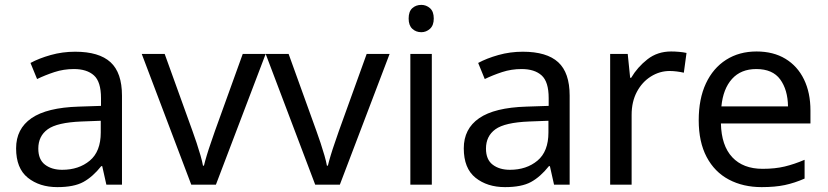

<svg xmlns="http://www.w3.org/2000/svg" viewBox="-20 -757 3393 787"><path d="M288 -545Q386 -545 433 -502Q480 -459 480 -365V0H416L399 -76H395Q360 -32 321.5 -11Q283 10 215 10Q142 10 94 -28.5Q46 -67 46 -149Q46 -229 109 -272.5Q172 -316 303 -320L394 -323V-355Q394 -422 365 -448Q336 -474 283 -474Q241 -474 203 -461.5Q165 -449 132 -433L105 -499Q140 -518 188 -531.5Q236 -545 288 -545ZM314 -259Q214 -255 175.5 -227Q137 -199 137 -148Q137 -103 164.5 -82Q192 -61 235 -61Q303 -61 348 -98.5Q393 -136 393 -214V-262Z M764 0 561 -536H655L769 -220Q777 -198 786 -171Q795 -144 802 -119.5Q809 -95 812 -78H816Q820 -95 827.5 -120Q835 -145 844.5 -172Q854 -199 861 -220L975 -536H1069L865 0Z M1272 0 1069 -536H1163L1277 -220Q1285 -198 1294 -171Q1303 -144 1310 -119.5Q1317 -95 1320 -78H1324Q1328 -95 1335.5 -120Q1343 -145 1352.5 -172Q1362 -199 1369 -220L1483 -536H1577L1373 0Z M1750 -536V0H1662V-536ZM1707 -737Q1727 -737 1742.5 -723.5Q1758 -710 1758 -681Q1758 -653 1742.5 -639Q1727 -625 1707 -625Q1685 -625 1670 -639Q1655 -653 1655 -681Q1655 -710 1670 -723.5Q1685 -737 1707 -737Z M2123 -545Q2221 -545 2268 -502Q2315 -459 2315 -365V0H2251L2234 -76H2230Q2195 -32 2156.5 -11Q2118 10 2050 10Q1977 10 1929 -28.5Q1881 -67 1881 -149Q1881 -229 1944 -272.5Q2007 -316 2138 -320L2229 -323V-355Q2229 -422 2200 -448Q2171 -474 2118 -474Q2076 -474 2038 -461.5Q2000 -449 1967 -433L1940 -499Q1975 -518 2023 -531.5Q2071 -545 2123 -545ZM2149 -259Q2049 -255 2010.5 -227Q1972 -199 1972 -148Q1972 -103 1999.5 -82Q2027 -61 2070 -61Q2138 -61 2183 -98.5Q2228 -136 2228 -214V-262Z M2731 -546Q2746 -546 2763.5 -544.5Q2781 -543 2794 -540L2783 -459Q2770 -462 2754.5 -464Q2739 -466 2725 -466Q2684 -466 2648 -443.5Q2612 -421 2590.5 -380.5Q2569 -340 2569 -286V0H2481V-536H2553L2563 -438H2567Q2593 -482 2634 -514Q2675 -546 2731 -546Z M3081 -546Q3150 -546 3199.5 -516Q3249 -486 3275.5 -431.5Q3302 -377 3302 -304V-251H2935Q2937 -160 2981.5 -112.5Q3026 -65 3106 -65Q3157 -65 3196.5 -74.5Q3236 -84 3278 -102V-25Q3237 -7 3197 1.5Q3157 10 3102 10Q3026 10 2967.5 -21Q2909 -52 2876.5 -113.5Q2844 -175 2844 -264Q2844 -352 2873.5 -415Q2903 -478 2956.5 -512Q3010 -546 3081 -546ZM3080 -474Q3017 -474 2980.5 -433.5Q2944 -393 2937 -321H3210Q3209 -389 3178 -431.5Q3147 -474 3080 -474Z"/></svg>

Font: Noto Naskh Arabic
Style: Regular
Weight: 400
Designer: Monotype Design Team, David Williams, Mohamad Dakak and Nizar Qandah
Foundry: Monotype Imaging Inc.
Version: Version 2.013